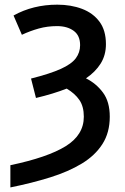

<svg xmlns="http://www.w3.org/2000/svg" viewBox="-20 -571 540 831"><path d="M24.9 240.2V144Q185.5 110.4 264.2 61.8Q342.8 13.2 342.8 -65.9Q342.8 -110.4 323.5 -138.4Q304.2 -166.5 268.6 -187.5Q210.4 -164.6 135.7 -147L114.3 -231Q197.3 -252 243.4 -272.9Q289.6 -293.9 308.1 -318.8Q326.7 -343.8 326.7 -375.5Q326.7 -417.5 298.8 -437.7Q271 -458 227.1 -458Q185.1 -458 147.5 -447.5Q109.9 -437 74.7 -420.4L38.6 -503.9Q123 -550.8 228 -550.8Q287.1 -550.8 335 -532.7Q382.8 -514.6 410.6 -477.1Q438.5 -439.5 438.5 -379.9Q438.5 -332.5 415.8 -296.1Q393.1 -259.8 352.1 -231.9Q397 -209.5 426 -169.9Q455.1 -130.4 455.1 -65.9Q455.1 2.9 423.3 52.5Q391.6 102.1 334 137Q276.4 171.9 197.8 196.5Q119.1 221.2 24.9 240.2Z"/></svg>

Font: Open Sans SemiBold
Style: Regular
Weight: 600
Designer: Monotype Design Team
Foundry: Monotype Imaging Inc.
Version: Version 3.003; ttfautohint (v1.8.4)